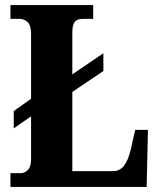

<svg xmlns="http://www.w3.org/2000/svg" viewBox="-20 -734 627 754"><path d="M21 0V-54H62Q77 -54 89.5 -66.5Q102 -79 102 -109V-277L34 -230V-298L102 -346V-602Q102 -634 88.5 -647Q75 -660 56 -660H21V-714H346V-660H307Q282 -660 273 -647.5Q264 -635 264 -605V-442L386 -525V-455L264 -373V-62H424Q450 -62 466.5 -82.5Q483 -103 494 -149L511 -224H561L556 0Z"/></svg>

Font: Noto Serif Hebrew Condensed ExtraBold
Style: Regular
Weight: 800
Width: 3
Designer: Monotype Design Team
Foundry: Monotype Imaging Inc.
Version: Version 2.004; ttfautohint (v1.8.4.7-5d5b)